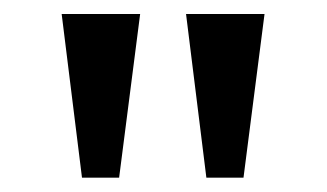

<svg xmlns="http://www.w3.org/2000/svg" viewBox="-20 -743 466 274"><path d="M357.5 -723 327.5 -489.5H274.5L245.5 -723ZM180 -723 150 -489.5H97L68 -723Z"/></svg>

Font: Public Sans
Style: Regular
Weight: 400
Designer: The Public Sans project authors (U.S. Web Design System). Libre Franklin designed by Pablo Impallari and Rodrigo Fuenzal
Version: Version 1.008; ttfautohint (v1.8.1) -l 8 -r 50 -G 200 -x 14 